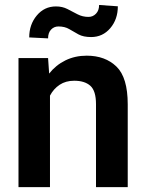

<svg xmlns="http://www.w3.org/2000/svg" viewBox="-20 -766 599 786"><path d="M283.7 -435.5Q249 -435.5 224.1 -418.9Q199.2 -402.3 184.6 -374.5V0H55.7V-528.3H176.8L181.2 -464.8Q208.5 -499.5 247.8 -518.8Q287.1 -538.1 335 -538.1Q410.6 -538.1 456.8 -493.4Q502.9 -448.7 502.9 -338.9V0H373V-339.8Q373 -394 349.9 -414.8Q326.7 -435.5 283.7 -435.5ZM385.7 -745.6 462.4 -740.2Q462.4 -687 431.4 -650.6Q400.4 -614.3 353 -614.3Q321.3 -614.3 301.3 -625.2Q281.2 -636.2 263.2 -647Q245.1 -657.7 219.2 -657.7Q201.2 -657.7 189 -644.8Q176.8 -631.8 176.8 -608.9L99.6 -612.8Q99.6 -665.5 130.6 -702.6Q161.6 -739.7 209 -739.7Q235.4 -739.7 256.1 -729Q276.9 -718.3 297.4 -707.5Q317.9 -696.8 342.3 -696.8Q360.4 -696.8 373 -710Q385.7 -723.1 385.7 -745.6Z"/></svg>

Font: Vazirmatn UI SemiBold
Style: Regular
Weight: 600
Designer: Saber Rastikerdar
Foundry: Saber Rastikerdar
Version: Version 33.003